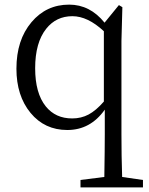

<svg xmlns="http://www.w3.org/2000/svg" viewBox="-20 -548 642 830"><path d="M328 262V230L431 217Q433 93 433 32V-74Q371 14 271 14Q173 14 112 -60Q51 -134 51 -251Q51 -375 116 -452Q180 -528 279 -528Q369 -528 432 -450L494 -526L509 -517L505 -371V32Q505 126 508 217L598 230V262ZM292 -36Q331 -36 363 -53Q395 -70 429 -109V-413Q359 -478 293 -478Q223 -478 180 -424Q132 -364 132 -253Q132 -145 178 -88Q220 -36 292 -36Z"/></svg>

Font: Cactus Classical Serif
Style: Regular
Weight: 400
Designer: Henry Chan (via Glyphwiki)、田海東、宇文滿月
Foundry: Moonlit Owen
Version: Version 1.000